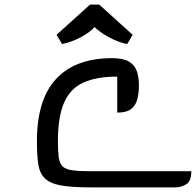

<svg xmlns="http://www.w3.org/2000/svg" viewBox="-20 -812 849 832"><path d="M582 -443Q582 -409 575 -382Q568 -355 548 -339.5Q528 -324 488 -324V-480Q399 -480 342 -454.5Q285 -429 258 -368Q231 -307 231 -200Q231 -156 234.5 -130Q238 -104 251.5 -91Q265 -78 294 -74Q323 -70 373 -70H809Q809 -27 787 -13.5Q765 0 739 0H373Q291 0 244 -8.5Q197 -17 174.5 -39Q152 -61 146 -100Q140 -139 140 -200Q140 -381 223.5 -470.5Q307 -560 466 -560Q514 -560 539 -545Q564 -530 573 -503.5Q582 -477 582 -443ZM555 -661 531 -621Q502 -627 473.5 -640Q445 -653 423 -668Q401 -683 390 -695Q372 -674 333.5 -652.5Q295 -631 249 -621L225 -661L370 -792H410Z"/></svg>

Font: Warnes
Style: Regular
Weight: 400
Designer: Eduardo Rodriguez Tunni
Foundry: Eduardo Rodriguez Tunni
Version: Version 1.002; ttfautohint (v1.8.4.7-5d5b);gftools[0.9.23]